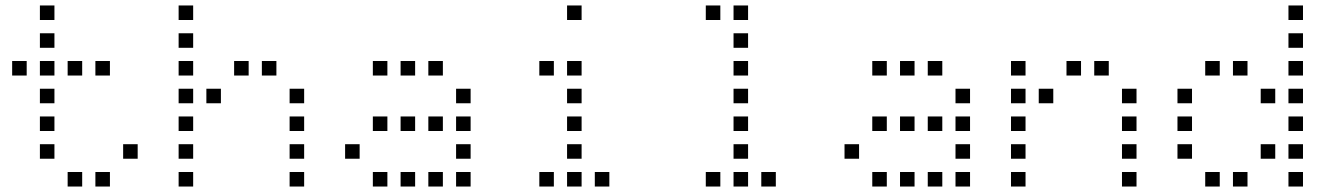

<svg xmlns="http://www.w3.org/2000/svg" viewBox="-20 -696 4840 692"><path d="M124.8 -676.2Q123.8 -676.2 123.8 -676.2Q123.8 -676.2 123.8 -675.2V-624.8Q123.8 -623.8 123.8 -623.8Q123.8 -623.8 124.8 -623.8H175.2Q176.2 -623.8 176.2 -623.8Q176.2 -623.8 176.2 -624.8V-675.2Q176.2 -676.2 176.2 -676.2Q176.2 -676.2 175.2 -676.2ZM124.8 -576.2Q123.8 -576.2 123.8 -576.2Q123.8 -576.2 123.8 -575.2V-524.8Q123.8 -523.8 123.8 -523.8Q123.8 -523.8 124.8 -523.8H175.2Q176.2 -523.8 176.2 -523.8Q176.2 -523.8 176.2 -524.8V-575.2Q176.2 -576.2 176.2 -576.2Q176.2 -576.2 175.2 -576.2ZM24.8 -476.2Q23.8 -476.2 23.8 -476.2Q23.8 -476.2 23.8 -475.2V-424.8Q23.8 -423.8 23.8 -423.8Q23.8 -423.8 24.8 -423.8H75.2Q76.2 -423.8 76.2 -423.8Q76.2 -423.8 76.2 -424.8V-475.2Q76.2 -476.2 76.2 -476.2Q76.2 -476.2 75.2 -476.2ZM124.8 -476.2Q123.8 -476.2 123.8 -476.2Q123.8 -476.2 123.8 -475.2V-424.8Q123.8 -423.8 123.8 -423.8Q123.8 -423.8 124.8 -423.8H175.2Q176.2 -423.8 176.2 -423.8Q176.2 -423.8 176.2 -424.8V-475.2Q176.2 -476.2 176.2 -476.2Q176.2 -476.2 175.2 -476.2ZM224.8 -476.2Q223.8 -476.2 223.8 -476.2Q223.8 -476.2 223.8 -475.2V-424.8Q223.8 -423.8 223.8 -423.8Q223.8 -423.8 224.8 -423.8H275.2Q276.2 -423.8 276.2 -423.8Q276.2 -423.8 276.2 -424.8V-475.2Q276.2 -476.2 276.2 -476.2Q276.2 -476.2 275.2 -476.2ZM324.8 -476.2Q323.8 -476.2 323.8 -476.2Q323.8 -476.2 323.8 -475.2V-424.8Q323.8 -423.8 323.8 -423.8Q323.8 -423.8 324.8 -423.8H375.2Q376.2 -423.8 376.2 -423.8Q376.2 -423.8 376.2 -424.8V-475.2Q376.2 -476.2 376.2 -476.2Q376.2 -476.2 375.2 -476.2ZM124.8 -376.2Q123.8 -376.2 123.8 -376.2Q123.8 -376.2 123.8 -375.2V-324.8Q123.8 -323.8 123.8 -323.8Q123.8 -323.8 124.8 -323.8H175.2Q176.2 -323.8 176.2 -323.8Q176.2 -323.8 176.2 -324.8V-375.2Q176.2 -376.2 176.2 -376.2Q176.2 -376.2 175.2 -376.2ZM124.8 -276.2Q123.8 -276.2 123.8 -276.2Q123.8 -276.2 123.8 -275.2V-224.8Q123.8 -223.8 123.8 -223.8Q123.8 -223.8 124.8 -223.8H175.2Q176.2 -223.8 176.2 -223.8Q176.2 -223.8 176.2 -224.8V-275.2Q176.2 -276.2 176.2 -276.2Q176.2 -276.2 175.2 -276.2ZM124.8 -176.2Q123.8 -176.2 123.8 -176.2Q123.8 -176.2 123.8 -175.2V-124.8Q123.8 -123.8 123.8 -123.8Q123.8 -123.8 124.8 -123.8H175.2Q176.2 -123.8 176.2 -123.8Q176.2 -123.8 176.2 -124.8V-175.2Q176.2 -176.2 176.2 -176.2Q176.2 -176.2 175.2 -176.2ZM424.8 -176.2Q423.8 -176.2 423.8 -176.2Q423.8 -176.2 423.8 -175.2V-124.8Q423.8 -123.8 423.8 -123.8Q423.8 -123.8 424.8 -123.8H475.2Q476.2 -123.8 476.2 -123.8Q476.2 -123.8 476.2 -124.8V-175.2Q476.2 -176.2 476.2 -176.2Q476.2 -176.2 475.2 -176.2ZM224.8 -76.2Q223.8 -76.2 223.8 -76.2Q223.8 -76.2 223.8 -75.2V-24.8Q223.8 -23.8 223.8 -23.8Q223.8 -23.8 224.8 -23.8H275.2Q276.2 -23.8 276.2 -23.8Q276.2 -23.8 276.2 -24.8V-75.2Q276.2 -76.2 276.2 -76.2Q276.2 -76.2 275.2 -76.2ZM324.8 -76.2Q323.8 -76.2 323.8 -76.2Q323.8 -76.2 323.8 -75.2V-24.8Q323.8 -23.8 323.8 -23.8Q323.8 -23.8 324.8 -23.8H375.2Q376.2 -23.8 376.2 -23.8Q376.2 -23.8 376.2 -24.8V-75.2Q376.2 -76.2 376.2 -76.2Q376.2 -76.2 375.2 -76.2Z M624.8 -676.2Q623.8 -676.2 623.8 -676.2Q623.8 -676.2 623.8 -675.2V-624.8Q623.8 -623.8 623.8 -623.8Q623.8 -623.8 624.8 -623.8H675.2Q676.2 -623.8 676.2 -623.8Q676.2 -623.8 676.2 -624.8V-675.2Q676.2 -676.2 676.2 -676.2Q676.2 -676.2 675.2 -676.2ZM624.8 -576.2Q623.8 -576.2 623.8 -576.2Q623.8 -576.2 623.8 -575.2V-524.8Q623.8 -523.8 623.8 -523.8Q623.8 -523.8 624.8 -523.8H675.2Q676.2 -523.8 676.2 -523.8Q676.2 -523.8 676.2 -524.8V-575.2Q676.2 -576.2 676.2 -576.2Q676.2 -576.2 675.2 -576.2ZM624.8 -476.2Q623.8 -476.2 623.8 -476.2Q623.8 -476.2 623.8 -475.2V-424.8Q623.8 -423.8 623.8 -423.8Q623.8 -423.8 624.8 -423.8H675.2Q676.2 -423.8 676.2 -423.8Q676.2 -423.8 676.2 -424.8V-475.2Q676.2 -476.2 676.2 -476.2Q676.2 -476.2 675.2 -476.2ZM824.8 -476.2Q823.8 -476.2 823.8 -476.2Q823.8 -476.2 823.8 -475.2V-424.8Q823.8 -423.8 823.8 -423.8Q823.8 -423.8 824.8 -423.8H875.2Q876.2 -423.8 876.2 -423.8Q876.2 -423.8 876.2 -424.8V-475.2Q876.2 -476.2 876.2 -476.2Q876.2 -476.2 875.2 -476.2ZM924.8 -476.2Q923.8 -476.2 923.8 -476.2Q923.8 -476.2 923.8 -475.2V-424.8Q923.8 -423.8 923.8 -423.8Q923.8 -423.8 924.8 -423.8H975.2Q976.2 -423.8 976.2 -423.8Q976.2 -423.8 976.2 -424.8V-475.2Q976.2 -476.2 976.2 -476.2Q976.2 -476.2 975.2 -476.2ZM624.8 -376.2Q623.8 -376.2 623.8 -376.2Q623.8 -376.2 623.8 -375.2V-324.8Q623.8 -323.8 623.8 -323.8Q623.8 -323.8 624.8 -323.8H675.2Q676.2 -323.8 676.2 -323.8Q676.2 -323.8 676.2 -324.8V-375.2Q676.2 -376.2 676.2 -376.2Q676.2 -376.2 675.2 -376.2ZM724.8 -376.2Q723.8 -376.2 723.8 -376.2Q723.8 -376.2 723.8 -375.2V-324.8Q723.8 -323.8 723.8 -323.8Q723.8 -323.8 724.8 -323.8H775.2Q776.2 -323.8 776.2 -323.8Q776.2 -323.8 776.2 -324.8V-375.2Q776.2 -376.2 776.2 -376.2Q776.2 -376.2 775.2 -376.2ZM1024.8 -376.2Q1023.8 -376.2 1023.8 -376.2Q1023.8 -376.2 1023.8 -375.2V-324.8Q1023.8 -323.8 1023.8 -323.8Q1023.8 -323.8 1024.8 -323.8H1075.2Q1076.2 -323.8 1076.2 -323.8Q1076.2 -323.8 1076.2 -324.8V-375.2Q1076.2 -376.2 1076.2 -376.2Q1076.2 -376.2 1075.2 -376.2ZM624.8 -276.2Q623.8 -276.2 623.8 -276.2Q623.8 -276.2 623.8 -275.2V-224.8Q623.8 -223.8 623.8 -223.8Q623.8 -223.8 624.8 -223.8H675.2Q676.2 -223.8 676.2 -223.8Q676.2 -223.8 676.2 -224.8V-275.2Q676.2 -276.2 676.2 -276.2Q676.2 -276.2 675.2 -276.2ZM1024.8 -276.2Q1023.8 -276.2 1023.8 -276.2Q1023.8 -276.2 1023.8 -275.2V-224.8Q1023.8 -223.8 1023.8 -223.8Q1023.8 -223.8 1024.8 -223.8H1075.2Q1076.2 -223.8 1076.2 -223.8Q1076.2 -223.8 1076.2 -224.8V-275.2Q1076.2 -276.2 1076.2 -276.2Q1076.2 -276.2 1075.2 -276.2ZM624.8 -176.2Q623.8 -176.2 623.8 -176.2Q623.8 -176.2 623.8 -175.2V-124.8Q623.8 -123.8 623.8 -123.8Q623.8 -123.8 624.8 -123.8H675.2Q676.2 -123.8 676.2 -123.8Q676.2 -123.8 676.2 -124.8V-175.2Q676.2 -176.2 676.2 -176.2Q676.2 -176.2 675.2 -176.2ZM1024.8 -176.2Q1023.8 -176.2 1023.8 -176.2Q1023.8 -176.2 1023.8 -175.2V-124.8Q1023.8 -123.8 1023.8 -123.8Q1023.8 -123.8 1024.8 -123.8H1075.2Q1076.2 -123.8 1076.2 -123.8Q1076.2 -123.8 1076.2 -124.8V-175.2Q1076.2 -176.2 1076.2 -176.2Q1076.2 -176.2 1075.2 -176.2ZM624.8 -76.2Q623.8 -76.2 623.8 -76.2Q623.8 -76.2 623.8 -75.2V-24.8Q623.8 -23.8 623.8 -23.8Q623.8 -23.8 624.8 -23.8H675.2Q676.2 -23.8 676.2 -23.8Q676.2 -23.8 676.2 -24.8V-75.2Q676.2 -76.2 676.2 -76.2Q676.2 -76.2 675.2 -76.2ZM1024.8 -76.2Q1023.8 -76.2 1023.8 -76.2Q1023.8 -76.2 1023.8 -75.2V-24.8Q1023.8 -23.8 1023.8 -23.8Q1023.8 -23.8 1024.8 -23.8H1075.2Q1076.2 -23.8 1076.2 -23.8Q1076.2 -23.8 1076.2 -24.8V-75.2Q1076.2 -76.2 1076.2 -76.2Q1076.2 -76.2 1075.2 -76.2Z M1324.8 -476.2Q1323.8 -476.2 1323.8 -476.2Q1323.8 -476.2 1323.8 -475.2V-424.8Q1323.8 -423.8 1323.8 -423.8Q1323.8 -423.8 1324.8 -423.8H1375.2Q1376.2 -423.8 1376.2 -423.8Q1376.2 -423.8 1376.2 -424.8V-475.2Q1376.2 -476.2 1376.2 -476.2Q1376.2 -476.2 1375.2 -476.2ZM1424.8 -476.2Q1423.8 -476.2 1423.8 -476.2Q1423.8 -476.2 1423.8 -475.2V-424.8Q1423.8 -423.8 1423.8 -423.8Q1423.8 -423.8 1424.8 -423.8H1475.2Q1476.2 -423.8 1476.2 -423.8Q1476.2 -423.8 1476.2 -424.8V-475.2Q1476.2 -476.2 1476.2 -476.2Q1476.2 -476.2 1475.2 -476.2ZM1524.8 -476.2Q1523.8 -476.2 1523.8 -476.2Q1523.8 -476.2 1523.8 -475.2V-424.8Q1523.8 -423.8 1523.8 -423.8Q1523.8 -423.8 1524.8 -423.8H1575.2Q1576.2 -423.8 1576.2 -423.8Q1576.2 -423.8 1576.2 -424.8V-475.2Q1576.2 -476.2 1576.2 -476.2Q1576.2 -476.2 1575.2 -476.2ZM1624.8 -376.2Q1623.8 -376.2 1623.8 -376.2Q1623.8 -376.2 1623.8 -375.2V-324.8Q1623.8 -323.8 1623.8 -323.8Q1623.8 -323.8 1624.8 -323.8H1675.2Q1676.2 -323.8 1676.2 -323.8Q1676.2 -323.8 1676.2 -324.8V-375.2Q1676.2 -376.2 1676.2 -376.2Q1676.2 -376.2 1675.2 -376.2ZM1324.8 -276.2Q1323.8 -276.2 1323.8 -276.2Q1323.8 -276.2 1323.8 -275.2V-224.8Q1323.8 -223.8 1323.8 -223.8Q1323.8 -223.8 1324.8 -223.8H1375.2Q1376.2 -223.8 1376.2 -223.8Q1376.2 -223.8 1376.2 -224.8V-275.2Q1376.2 -276.2 1376.2 -276.2Q1376.2 -276.2 1375.2 -276.2ZM1424.8 -276.2Q1423.8 -276.2 1423.8 -276.2Q1423.8 -276.2 1423.8 -275.2V-224.8Q1423.8 -223.8 1423.8 -223.8Q1423.8 -223.8 1424.8 -223.8H1475.2Q1476.2 -223.8 1476.2 -223.8Q1476.2 -223.8 1476.2 -224.8V-275.2Q1476.2 -276.2 1476.2 -276.2Q1476.2 -276.2 1475.2 -276.2ZM1524.8 -276.2Q1523.8 -276.2 1523.8 -276.2Q1523.8 -276.2 1523.8 -275.2V-224.8Q1523.8 -223.8 1523.8 -223.8Q1523.8 -223.8 1524.8 -223.8H1575.2Q1576.2 -223.8 1576.2 -223.8Q1576.2 -223.8 1576.2 -224.8V-275.2Q1576.2 -276.2 1576.2 -276.2Q1576.2 -276.2 1575.2 -276.2ZM1624.8 -276.2Q1623.8 -276.2 1623.8 -276.2Q1623.8 -276.2 1623.8 -275.2V-224.8Q1623.8 -223.8 1623.8 -223.8Q1623.8 -223.8 1624.8 -223.8H1675.2Q1676.2 -223.8 1676.2 -223.8Q1676.2 -223.8 1676.2 -224.8V-275.2Q1676.2 -276.2 1676.2 -276.2Q1676.2 -276.2 1675.2 -276.2ZM1224.8 -176.2Q1223.8 -176.2 1223.8 -176.2Q1223.8 -176.2 1223.8 -175.2V-124.8Q1223.8 -123.8 1223.8 -123.8Q1223.8 -123.8 1224.8 -123.8H1275.2Q1276.2 -123.8 1276.2 -123.8Q1276.2 -123.8 1276.2 -124.8V-175.2Q1276.2 -176.2 1276.2 -176.2Q1276.2 -176.2 1275.2 -176.2ZM1624.8 -176.2Q1623.8 -176.2 1623.8 -176.2Q1623.8 -176.2 1623.8 -175.2V-124.8Q1623.8 -123.8 1623.8 -123.8Q1623.8 -123.8 1624.8 -123.8H1675.2Q1676.2 -123.8 1676.2 -123.8Q1676.2 -123.8 1676.2 -124.8V-175.2Q1676.2 -176.2 1676.2 -176.2Q1676.2 -176.2 1675.2 -176.2ZM1324.8 -76.2Q1323.8 -76.2 1323.8 -76.2Q1323.8 -76.2 1323.8 -75.2V-24.8Q1323.8 -23.8 1323.8 -23.8Q1323.8 -23.8 1324.8 -23.8H1375.2Q1376.2 -23.8 1376.2 -23.8Q1376.2 -23.8 1376.2 -24.8V-75.2Q1376.2 -76.2 1376.2 -76.2Q1376.2 -76.2 1375.2 -76.2ZM1424.8 -76.2Q1423.8 -76.2 1423.8 -76.2Q1423.8 -76.2 1423.8 -75.2V-24.8Q1423.8 -23.8 1423.8 -23.8Q1423.8 -23.8 1424.8 -23.8H1475.2Q1476.2 -23.8 1476.2 -23.8Q1476.2 -23.8 1476.2 -24.8V-75.2Q1476.2 -76.2 1476.2 -76.2Q1476.2 -76.2 1475.2 -76.2ZM1524.8 -76.2Q1523.8 -76.2 1523.8 -76.2Q1523.8 -76.2 1523.8 -75.2V-24.8Q1523.8 -23.8 1523.8 -23.8Q1523.8 -23.8 1524.8 -23.8H1575.2Q1576.2 -23.8 1576.2 -23.8Q1576.2 -23.8 1576.2 -24.8V-75.2Q1576.2 -76.2 1576.2 -76.2Q1576.2 -76.2 1575.2 -76.2ZM1624.8 -76.2Q1623.8 -76.2 1623.8 -76.2Q1623.8 -76.2 1623.8 -75.2V-24.8Q1623.8 -23.8 1623.8 -23.8Q1623.8 -23.8 1624.8 -23.8H1675.2Q1676.2 -23.8 1676.2 -23.8Q1676.2 -23.8 1676.2 -24.8V-75.2Q1676.2 -76.2 1676.2 -76.2Q1676.2 -76.2 1675.2 -76.2Z M2024.8 -676.2Q2023.8 -676.2 2023.8 -676.2Q2023.8 -676.2 2023.8 -675.2V-624.8Q2023.8 -623.8 2023.8 -623.8Q2023.8 -623.8 2024.8 -623.8H2075.2Q2076.2 -623.8 2076.2 -623.8Q2076.2 -623.8 2076.2 -624.8V-675.2Q2076.2 -676.2 2076.2 -676.2Q2076.2 -676.2 2075.2 -676.2ZM1924.8 -476.2Q1923.8 -476.2 1923.8 -476.2Q1923.8 -476.2 1923.8 -475.2V-424.8Q1923.8 -423.8 1923.8 -423.8Q1923.8 -423.8 1924.8 -423.8H1975.2Q1976.2 -423.8 1976.2 -423.8Q1976.2 -423.8 1976.2 -424.8V-475.2Q1976.2 -476.2 1976.2 -476.2Q1976.2 -476.2 1975.2 -476.2ZM2024.8 -476.2Q2023.8 -476.2 2023.8 -476.2Q2023.8 -476.2 2023.8 -475.2V-424.8Q2023.8 -423.8 2023.8 -423.8Q2023.8 -423.8 2024.8 -423.8H2075.2Q2076.2 -423.8 2076.2 -423.8Q2076.2 -423.8 2076.2 -424.8V-475.2Q2076.2 -476.2 2076.2 -476.2Q2076.2 -476.2 2075.2 -476.2ZM2024.8 -376.2Q2023.8 -376.2 2023.8 -376.2Q2023.8 -376.2 2023.8 -375.2V-324.8Q2023.8 -323.8 2023.8 -323.8Q2023.8 -323.8 2024.8 -323.8H2075.2Q2076.2 -323.8 2076.2 -323.8Q2076.2 -323.8 2076.2 -324.8V-375.2Q2076.2 -376.2 2076.2 -376.2Q2076.2 -376.2 2075.2 -376.2ZM2024.8 -276.2Q2023.8 -276.2 2023.8 -276.2Q2023.8 -276.2 2023.8 -275.2V-224.8Q2023.8 -223.8 2023.8 -223.8Q2023.8 -223.8 2024.8 -223.8H2075.2Q2076.2 -223.8 2076.2 -223.8Q2076.2 -223.8 2076.2 -224.8V-275.2Q2076.2 -276.2 2076.2 -276.2Q2076.2 -276.2 2075.2 -276.2ZM2024.8 -176.2Q2023.8 -176.2 2023.8 -176.2Q2023.8 -176.2 2023.8 -175.2V-124.8Q2023.8 -123.8 2023.8 -123.8Q2023.8 -123.8 2024.8 -123.8H2075.2Q2076.2 -123.8 2076.2 -123.8Q2076.2 -123.8 2076.2 -124.8V-175.2Q2076.2 -176.2 2076.2 -176.2Q2076.2 -176.2 2075.2 -176.2ZM1924.8 -76.2Q1923.8 -76.2 1923.8 -76.2Q1923.8 -76.2 1923.8 -75.2V-24.8Q1923.8 -23.8 1923.8 -23.8Q1923.8 -23.8 1924.8 -23.8H1975.2Q1976.2 -23.8 1976.2 -23.8Q1976.2 -23.8 1976.2 -24.8V-75.2Q1976.2 -76.2 1976.2 -76.2Q1976.2 -76.2 1975.2 -76.2ZM2024.8 -76.2Q2023.8 -76.2 2023.8 -76.2Q2023.8 -76.2 2023.8 -75.2V-24.8Q2023.8 -23.8 2023.8 -23.8Q2023.8 -23.8 2024.8 -23.8H2075.2Q2076.2 -23.8 2076.2 -23.8Q2076.2 -23.8 2076.2 -24.8V-75.2Q2076.2 -76.2 2076.2 -76.2Q2076.2 -76.2 2075.2 -76.2ZM2124.8 -76.2Q2123.8 -76.2 2123.8 -76.2Q2123.8 -76.2 2123.8 -75.2V-24.8Q2123.8 -23.8 2123.8 -23.8Q2123.8 -23.8 2124.8 -23.8H2175.2Q2176.2 -23.8 2176.2 -23.8Q2176.2 -23.8 2176.2 -24.8V-75.2Q2176.2 -76.2 2176.2 -76.2Q2176.2 -76.2 2175.2 -76.2Z M2524.8 -676.2Q2523.8 -676.2 2523.8 -676.2Q2523.8 -676.2 2523.8 -675.2V-624.8Q2523.8 -623.8 2523.8 -623.8Q2523.8 -623.8 2524.8 -623.8H2575.2Q2576.2 -623.8 2576.2 -623.8Q2576.2 -623.8 2576.2 -624.8V-675.2Q2576.2 -676.2 2576.2 -676.2Q2576.2 -676.2 2575.2 -676.2ZM2624.8 -676.2Q2623.8 -676.2 2623.8 -676.2Q2623.8 -676.2 2623.8 -675.2V-624.8Q2623.8 -623.8 2623.8 -623.8Q2623.8 -623.8 2624.8 -623.8H2675.2Q2676.2 -623.8 2676.2 -623.8Q2676.2 -623.8 2676.2 -624.8V-675.2Q2676.2 -676.2 2676.2 -676.2Q2676.2 -676.2 2675.2 -676.2ZM2624.8 -576.2Q2623.8 -576.2 2623.8 -576.2Q2623.8 -576.2 2623.8 -575.2V-524.8Q2623.8 -523.8 2623.8 -523.8Q2623.8 -523.8 2624.8 -523.8H2675.2Q2676.2 -523.8 2676.2 -523.8Q2676.2 -523.8 2676.2 -524.8V-575.2Q2676.2 -576.2 2676.2 -576.2Q2676.2 -576.2 2675.2 -576.2ZM2624.8 -476.2Q2623.8 -476.2 2623.8 -476.2Q2623.8 -476.2 2623.8 -475.2V-424.8Q2623.8 -423.8 2623.8 -423.8Q2623.8 -423.8 2624.8 -423.8H2675.2Q2676.2 -423.8 2676.2 -423.8Q2676.2 -423.8 2676.2 -424.8V-475.2Q2676.2 -476.2 2676.2 -476.2Q2676.2 -476.2 2675.2 -476.2ZM2624.8 -376.2Q2623.8 -376.2 2623.8 -376.2Q2623.8 -376.2 2623.8 -375.2V-324.8Q2623.8 -323.8 2623.8 -323.8Q2623.8 -323.8 2624.8 -323.8H2675.2Q2676.2 -323.8 2676.2 -323.8Q2676.2 -323.8 2676.2 -324.8V-375.2Q2676.2 -376.2 2676.2 -376.2Q2676.2 -376.2 2675.2 -376.2ZM2624.8 -276.2Q2623.8 -276.2 2623.8 -276.2Q2623.8 -276.2 2623.8 -275.2V-224.8Q2623.8 -223.8 2623.8 -223.8Q2623.8 -223.8 2624.8 -223.8H2675.2Q2676.2 -223.8 2676.2 -223.8Q2676.2 -223.8 2676.2 -224.8V-275.2Q2676.2 -276.2 2676.2 -276.2Q2676.2 -276.2 2675.2 -276.2ZM2624.8 -176.2Q2623.8 -176.2 2623.8 -176.2Q2623.8 -176.2 2623.8 -175.2V-124.8Q2623.8 -123.8 2623.8 -123.8Q2623.8 -123.8 2624.8 -123.8H2675.2Q2676.2 -123.8 2676.2 -123.8Q2676.2 -123.8 2676.2 -124.8V-175.2Q2676.2 -176.2 2676.2 -176.2Q2676.2 -176.2 2675.2 -176.2ZM2524.8 -76.2Q2523.8 -76.2 2523.8 -76.2Q2523.8 -76.2 2523.8 -75.2V-24.8Q2523.8 -23.8 2523.8 -23.8Q2523.8 -23.8 2524.8 -23.8H2575.2Q2576.2 -23.8 2576.2 -23.8Q2576.2 -23.8 2576.2 -24.8V-75.2Q2576.2 -76.2 2576.2 -76.2Q2576.2 -76.2 2575.2 -76.2ZM2624.8 -76.2Q2623.8 -76.2 2623.8 -76.2Q2623.8 -76.2 2623.8 -75.2V-24.8Q2623.8 -23.8 2623.8 -23.8Q2623.8 -23.8 2624.8 -23.8H2675.2Q2676.2 -23.8 2676.2 -23.8Q2676.2 -23.8 2676.2 -24.8V-75.2Q2676.2 -76.2 2676.2 -76.2Q2676.2 -76.2 2675.2 -76.2ZM2724.8 -76.2Q2723.8 -76.2 2723.8 -76.2Q2723.8 -76.2 2723.8 -75.2V-24.8Q2723.8 -23.8 2723.8 -23.8Q2723.8 -23.8 2724.8 -23.8H2775.2Q2776.2 -23.8 2776.2 -23.8Q2776.2 -23.8 2776.2 -24.8V-75.2Q2776.2 -76.2 2776.2 -76.2Q2776.2 -76.2 2775.2 -76.2Z M3124.8 -476.2Q3123.8 -476.2 3123.8 -476.2Q3123.8 -476.2 3123.8 -475.2V-424.8Q3123.8 -423.8 3123.8 -423.8Q3123.8 -423.8 3124.8 -423.8H3175.2Q3176.2 -423.8 3176.2 -423.8Q3176.2 -423.8 3176.2 -424.8V-475.2Q3176.2 -476.2 3176.2 -476.2Q3176.2 -476.2 3175.2 -476.2ZM3224.8 -476.2Q3223.8 -476.2 3223.8 -476.2Q3223.8 -476.2 3223.8 -475.2V-424.8Q3223.8 -423.8 3223.8 -423.8Q3223.8 -423.8 3224.8 -423.8H3275.2Q3276.2 -423.8 3276.2 -423.8Q3276.2 -423.8 3276.2 -424.8V-475.2Q3276.2 -476.2 3276.2 -476.2Q3276.2 -476.2 3275.2 -476.2ZM3324.8 -476.2Q3323.8 -476.2 3323.8 -476.2Q3323.8 -476.2 3323.8 -475.2V-424.8Q3323.8 -423.8 3323.8 -423.8Q3323.8 -423.8 3324.8 -423.8H3375.2Q3376.2 -423.8 3376.2 -423.8Q3376.2 -423.8 3376.2 -424.8V-475.2Q3376.2 -476.2 3376.2 -476.2Q3376.2 -476.2 3375.2 -476.2ZM3424.8 -376.2Q3423.8 -376.2 3423.8 -376.2Q3423.8 -376.2 3423.8 -375.2V-324.8Q3423.8 -323.8 3423.8 -323.8Q3423.8 -323.8 3424.8 -323.8H3475.2Q3476.2 -323.8 3476.2 -323.8Q3476.2 -323.8 3476.2 -324.8V-375.2Q3476.2 -376.2 3476.2 -376.2Q3476.2 -376.2 3475.2 -376.2ZM3124.8 -276.2Q3123.8 -276.2 3123.8 -276.2Q3123.8 -276.2 3123.8 -275.2V-224.8Q3123.8 -223.8 3123.8 -223.8Q3123.8 -223.8 3124.8 -223.8H3175.2Q3176.2 -223.8 3176.2 -223.8Q3176.2 -223.8 3176.2 -224.8V-275.2Q3176.2 -276.2 3176.2 -276.2Q3176.2 -276.2 3175.2 -276.2ZM3224.8 -276.2Q3223.8 -276.2 3223.8 -276.2Q3223.8 -276.2 3223.8 -275.2V-224.8Q3223.8 -223.8 3223.8 -223.8Q3223.8 -223.8 3224.8 -223.8H3275.2Q3276.2 -223.8 3276.2 -223.8Q3276.2 -223.8 3276.2 -224.8V-275.2Q3276.2 -276.2 3276.2 -276.2Q3276.2 -276.2 3275.2 -276.2ZM3324.8 -276.2Q3323.8 -276.2 3323.8 -276.2Q3323.8 -276.2 3323.8 -275.2V-224.8Q3323.8 -223.8 3323.8 -223.8Q3323.8 -223.8 3324.8 -223.8H3375.2Q3376.2 -223.8 3376.2 -223.8Q3376.2 -223.8 3376.2 -224.8V-275.2Q3376.2 -276.2 3376.2 -276.2Q3376.2 -276.2 3375.2 -276.2ZM3424.8 -276.2Q3423.8 -276.2 3423.8 -276.2Q3423.8 -276.2 3423.8 -275.2V-224.8Q3423.8 -223.8 3423.8 -223.8Q3423.8 -223.8 3424.8 -223.8H3475.2Q3476.2 -223.8 3476.2 -223.8Q3476.2 -223.8 3476.2 -224.8V-275.2Q3476.2 -276.2 3476.2 -276.2Q3476.2 -276.2 3475.2 -276.2ZM3024.8 -176.2Q3023.8 -176.2 3023.8 -176.2Q3023.8 -176.2 3023.8 -175.2V-124.8Q3023.8 -123.8 3023.8 -123.8Q3023.8 -123.8 3024.8 -123.8H3075.2Q3076.2 -123.8 3076.2 -123.8Q3076.2 -123.8 3076.2 -124.8V-175.2Q3076.2 -176.2 3076.2 -176.2Q3076.2 -176.2 3075.2 -176.2ZM3424.8 -176.2Q3423.8 -176.2 3423.8 -176.2Q3423.8 -176.2 3423.8 -175.2V-124.8Q3423.8 -123.8 3423.8 -123.8Q3423.8 -123.8 3424.8 -123.8H3475.2Q3476.2 -123.8 3476.2 -123.8Q3476.2 -123.8 3476.2 -124.8V-175.2Q3476.2 -176.2 3476.2 -176.2Q3476.2 -176.2 3475.2 -176.2ZM3124.8 -76.2Q3123.8 -76.2 3123.8 -76.2Q3123.8 -76.2 3123.8 -75.2V-24.8Q3123.8 -23.8 3123.8 -23.8Q3123.8 -23.8 3124.8 -23.8H3175.2Q3176.2 -23.8 3176.2 -23.8Q3176.2 -23.8 3176.2 -24.8V-75.2Q3176.2 -76.2 3176.2 -76.2Q3176.2 -76.2 3175.2 -76.2ZM3224.8 -76.2Q3223.8 -76.2 3223.8 -76.2Q3223.8 -76.2 3223.8 -75.2V-24.8Q3223.8 -23.8 3223.8 -23.8Q3223.8 -23.8 3224.8 -23.8H3275.2Q3276.2 -23.8 3276.2 -23.8Q3276.2 -23.8 3276.2 -24.8V-75.2Q3276.2 -76.2 3276.2 -76.2Q3276.2 -76.2 3275.2 -76.2ZM3324.8 -76.2Q3323.8 -76.2 3323.8 -76.2Q3323.8 -76.2 3323.8 -75.2V-24.8Q3323.8 -23.8 3323.8 -23.8Q3323.8 -23.8 3324.8 -23.8H3375.2Q3376.2 -23.8 3376.2 -23.8Q3376.2 -23.8 3376.2 -24.8V-75.2Q3376.2 -76.2 3376.2 -76.2Q3376.2 -76.2 3375.2 -76.2ZM3424.8 -76.2Q3423.8 -76.2 3423.8 -76.2Q3423.8 -76.2 3423.8 -75.2V-24.8Q3423.8 -23.8 3423.8 -23.8Q3423.8 -23.8 3424.8 -23.8H3475.2Q3476.2 -23.8 3476.2 -23.8Q3476.2 -23.8 3476.2 -24.8V-75.2Q3476.2 -76.2 3476.2 -76.2Q3476.2 -76.2 3475.2 -76.2Z M3624.8 -476.2Q3623.8 -476.2 3623.8 -476.2Q3623.8 -476.2 3623.8 -475.2V-424.8Q3623.8 -423.8 3623.8 -423.8Q3623.8 -423.8 3624.8 -423.8H3675.2Q3676.2 -423.8 3676.2 -423.8Q3676.2 -423.8 3676.2 -424.8V-475.2Q3676.2 -476.2 3676.2 -476.2Q3676.2 -476.2 3675.2 -476.2ZM3824.8 -476.2Q3823.8 -476.2 3823.8 -476.2Q3823.8 -476.2 3823.8 -475.2V-424.8Q3823.8 -423.8 3823.8 -423.8Q3823.8 -423.8 3824.8 -423.8H3875.2Q3876.2 -423.8 3876.2 -423.8Q3876.2 -423.8 3876.2 -424.8V-475.2Q3876.2 -476.2 3876.2 -476.2Q3876.2 -476.2 3875.2 -476.2ZM3924.8 -476.2Q3923.8 -476.2 3923.8 -476.2Q3923.8 -476.2 3923.8 -475.2V-424.8Q3923.8 -423.8 3923.8 -423.8Q3923.8 -423.8 3924.8 -423.8H3975.2Q3976.2 -423.8 3976.2 -423.8Q3976.2 -423.8 3976.2 -424.8V-475.2Q3976.2 -476.2 3976.2 -476.2Q3976.2 -476.2 3975.2 -476.2ZM3624.8 -376.2Q3623.8 -376.2 3623.8 -376.2Q3623.8 -376.2 3623.8 -375.2V-324.8Q3623.8 -323.8 3623.8 -323.8Q3623.8 -323.8 3624.8 -323.8H3675.2Q3676.2 -323.8 3676.2 -323.8Q3676.2 -323.8 3676.2 -324.8V-375.2Q3676.2 -376.2 3676.2 -376.2Q3676.2 -376.2 3675.2 -376.2ZM3724.8 -376.2Q3723.8 -376.2 3723.8 -376.2Q3723.8 -376.2 3723.8 -375.2V-324.8Q3723.8 -323.8 3723.8 -323.8Q3723.8 -323.8 3724.8 -323.8H3775.2Q3776.2 -323.8 3776.2 -323.8Q3776.2 -323.8 3776.2 -324.8V-375.2Q3776.2 -376.2 3776.2 -376.2Q3776.2 -376.2 3775.2 -376.2ZM4024.8 -376.2Q4023.8 -376.2 4023.8 -376.2Q4023.8 -376.2 4023.8 -375.2V-324.8Q4023.8 -323.8 4023.8 -323.8Q4023.8 -323.8 4024.8 -323.8H4075.2Q4076.2 -323.8 4076.2 -323.8Q4076.2 -323.8 4076.2 -324.8V-375.2Q4076.2 -376.2 4076.2 -376.2Q4076.2 -376.2 4075.2 -376.2ZM3624.8 -276.2Q3623.8 -276.2 3623.8 -276.2Q3623.8 -276.2 3623.8 -275.2V-224.8Q3623.8 -223.8 3623.8 -223.8Q3623.8 -223.8 3624.8 -223.8H3675.2Q3676.2 -223.8 3676.2 -223.8Q3676.2 -223.8 3676.2 -224.8V-275.2Q3676.2 -276.2 3676.2 -276.2Q3676.2 -276.2 3675.2 -276.2ZM4024.8 -276.2Q4023.8 -276.2 4023.8 -276.2Q4023.8 -276.2 4023.8 -275.2V-224.8Q4023.8 -223.8 4023.8 -223.8Q4023.8 -223.8 4024.8 -223.8H4075.2Q4076.2 -223.8 4076.2 -223.8Q4076.2 -223.8 4076.2 -224.8V-275.2Q4076.2 -276.2 4076.2 -276.2Q4076.2 -276.2 4075.2 -276.2ZM3624.8 -176.2Q3623.8 -176.2 3623.8 -176.2Q3623.8 -176.2 3623.8 -175.2V-124.8Q3623.8 -123.8 3623.8 -123.8Q3623.8 -123.8 3624.8 -123.8H3675.2Q3676.2 -123.8 3676.2 -123.8Q3676.2 -123.8 3676.2 -124.8V-175.2Q3676.2 -176.2 3676.2 -176.2Q3676.2 -176.2 3675.2 -176.2ZM4024.8 -176.2Q4023.8 -176.2 4023.8 -176.2Q4023.8 -176.2 4023.8 -175.2V-124.8Q4023.8 -123.8 4023.8 -123.8Q4023.8 -123.8 4024.8 -123.8H4075.2Q4076.2 -123.8 4076.2 -123.8Q4076.2 -123.8 4076.2 -124.8V-175.2Q4076.2 -176.2 4076.2 -176.2Q4076.2 -176.2 4075.2 -176.2ZM3624.8 -76.2Q3623.8 -76.2 3623.8 -76.2Q3623.8 -76.2 3623.8 -75.2V-24.8Q3623.8 -23.8 3623.8 -23.8Q3623.8 -23.8 3624.8 -23.8H3675.2Q3676.2 -23.8 3676.2 -23.8Q3676.2 -23.8 3676.2 -24.8V-75.2Q3676.2 -76.2 3676.2 -76.2Q3676.2 -76.2 3675.2 -76.2ZM4024.8 -76.2Q4023.8 -76.2 4023.8 -76.2Q4023.8 -76.2 4023.8 -75.2V-24.8Q4023.8 -23.8 4023.8 -23.8Q4023.8 -23.8 4024.8 -23.8H4075.2Q4076.2 -23.8 4076.2 -23.8Q4076.2 -23.8 4076.2 -24.8V-75.2Q4076.2 -76.2 4076.2 -76.2Q4076.2 -76.2 4075.2 -76.2Z M4624.8 -676.2Q4623.8 -676.2 4623.8 -676.2Q4623.8 -676.2 4623.8 -675.2V-624.8Q4623.8 -623.8 4623.8 -623.8Q4623.8 -623.8 4624.8 -623.8H4675.2Q4676.2 -623.8 4676.2 -623.8Q4676.2 -623.8 4676.2 -624.8V-675.2Q4676.2 -676.2 4676.2 -676.2Q4676.2 -676.2 4675.2 -676.2ZM4624.8 -576.2Q4623.8 -576.2 4623.8 -576.2Q4623.8 -576.2 4623.8 -575.2V-524.8Q4623.8 -523.8 4623.8 -523.8Q4623.8 -523.8 4624.8 -523.8H4675.2Q4676.2 -523.8 4676.2 -523.8Q4676.2 -523.8 4676.2 -524.8V-575.2Q4676.2 -576.2 4676.2 -576.2Q4676.2 -576.2 4675.2 -576.2ZM4324.8 -476.2Q4323.8 -476.2 4323.8 -476.2Q4323.8 -476.2 4323.8 -475.2V-424.8Q4323.8 -423.8 4323.8 -423.8Q4323.8 -423.8 4324.8 -423.8H4375.2Q4376.2 -423.8 4376.2 -423.8Q4376.2 -423.8 4376.2 -424.8V-475.2Q4376.2 -476.2 4376.2 -476.2Q4376.2 -476.2 4375.2 -476.2ZM4424.8 -476.2Q4423.8 -476.2 4423.8 -476.2Q4423.8 -476.2 4423.8 -475.2V-424.8Q4423.8 -423.8 4423.8 -423.8Q4423.8 -423.8 4424.8 -423.8H4475.2Q4476.2 -423.8 4476.2 -423.8Q4476.2 -423.8 4476.2 -424.8V-475.2Q4476.2 -476.2 4476.2 -476.2Q4476.2 -476.2 4475.2 -476.2ZM4624.8 -476.2Q4623.8 -476.2 4623.8 -476.2Q4623.8 -476.2 4623.8 -475.2V-424.8Q4623.8 -423.8 4623.8 -423.8Q4623.8 -423.8 4624.8 -423.8H4675.2Q4676.2 -423.8 4676.2 -423.8Q4676.2 -423.8 4676.2 -424.8V-475.2Q4676.2 -476.2 4676.2 -476.2Q4676.2 -476.2 4675.2 -476.2ZM4224.8 -376.2Q4223.8 -376.2 4223.8 -376.2Q4223.8 -376.2 4223.8 -375.2V-324.8Q4223.8 -323.8 4223.8 -323.8Q4223.8 -323.8 4224.8 -323.8H4275.2Q4276.2 -323.8 4276.2 -323.8Q4276.2 -323.8 4276.2 -324.8V-375.2Q4276.2 -376.2 4276.2 -376.2Q4276.2 -376.2 4275.2 -376.2ZM4524.8 -376.2Q4523.8 -376.2 4523.8 -376.2Q4523.8 -376.2 4523.8 -375.2V-324.8Q4523.8 -323.8 4523.8 -323.8Q4523.8 -323.8 4524.8 -323.8H4575.2Q4576.2 -323.8 4576.2 -323.8Q4576.2 -323.8 4576.2 -324.8V-375.2Q4576.2 -376.2 4576.2 -376.2Q4576.2 -376.2 4575.2 -376.2ZM4624.8 -376.2Q4623.8 -376.2 4623.8 -376.2Q4623.8 -376.2 4623.8 -375.2V-324.8Q4623.8 -323.8 4623.8 -323.8Q4623.8 -323.8 4624.8 -323.8H4675.2Q4676.2 -323.8 4676.2 -323.8Q4676.2 -323.8 4676.2 -324.8V-375.2Q4676.2 -376.2 4676.2 -376.2Q4676.2 -376.2 4675.2 -376.2ZM4224.8 -276.2Q4223.8 -276.2 4223.8 -276.2Q4223.8 -276.2 4223.8 -275.2V-224.8Q4223.8 -223.8 4223.8 -223.8Q4223.8 -223.8 4224.8 -223.8H4275.2Q4276.2 -223.8 4276.2 -223.8Q4276.2 -223.8 4276.2 -224.8V-275.2Q4276.2 -276.2 4276.2 -276.2Q4276.2 -276.2 4275.2 -276.2ZM4624.8 -276.2Q4623.8 -276.2 4623.8 -276.2Q4623.8 -276.2 4623.8 -275.2V-224.8Q4623.8 -223.8 4623.8 -223.8Q4623.8 -223.8 4624.8 -223.8H4675.2Q4676.2 -223.8 4676.2 -223.8Q4676.2 -223.8 4676.2 -224.8V-275.2Q4676.2 -276.2 4676.2 -276.2Q4676.2 -276.2 4675.2 -276.2ZM4224.8 -176.2Q4223.8 -176.2 4223.8 -176.2Q4223.8 -176.2 4223.8 -175.2V-124.8Q4223.8 -123.8 4223.8 -123.8Q4223.8 -123.8 4224.8 -123.8H4275.2Q4276.2 -123.8 4276.2 -123.8Q4276.2 -123.8 4276.2 -124.8V-175.2Q4276.2 -176.2 4276.2 -176.2Q4276.2 -176.2 4275.2 -176.2ZM4524.8 -176.2Q4523.8 -176.2 4523.8 -176.2Q4523.8 -176.2 4523.8 -175.2V-124.8Q4523.8 -123.8 4523.8 -123.8Q4523.8 -123.8 4524.8 -123.8H4575.2Q4576.2 -123.8 4576.2 -123.8Q4576.2 -123.8 4576.2 -124.8V-175.2Q4576.2 -176.2 4576.2 -176.2Q4576.2 -176.2 4575.2 -176.2ZM4624.8 -176.2Q4623.8 -176.2 4623.8 -176.2Q4623.8 -176.2 4623.8 -175.2V-124.8Q4623.8 -123.8 4623.8 -123.8Q4623.8 -123.8 4624.8 -123.8H4675.2Q4676.2 -123.8 4676.2 -123.8Q4676.2 -123.8 4676.2 -124.8V-175.2Q4676.2 -176.2 4676.2 -176.2Q4676.2 -176.2 4675.2 -176.2ZM4324.8 -76.2Q4323.8 -76.2 4323.8 -76.2Q4323.8 -76.2 4323.8 -75.2V-24.8Q4323.8 -23.8 4323.8 -23.8Q4323.8 -23.8 4324.8 -23.8H4375.2Q4376.2 -23.8 4376.2 -23.8Q4376.2 -23.8 4376.2 -24.8V-75.2Q4376.2 -76.2 4376.2 -76.2Q4376.2 -76.2 4375.2 -76.2ZM4424.8 -76.2Q4423.8 -76.2 4423.8 -76.2Q4423.8 -76.2 4423.8 -75.2V-24.8Q4423.8 -23.8 4423.8 -23.8Q4423.8 -23.8 4424.8 -23.8H4475.2Q4476.2 -23.8 4476.2 -23.8Q4476.2 -23.8 4476.2 -24.8V-75.2Q4476.2 -76.2 4476.2 -76.2Q4476.2 -76.2 4475.2 -76.2ZM4624.8 -76.2Q4623.8 -76.2 4623.8 -76.2Q4623.8 -76.2 4623.8 -75.2V-24.8Q4623.8 -23.8 4623.8 -23.8Q4623.8 -23.8 4624.8 -23.8H4675.2Q4676.2 -23.8 4676.2 -23.8Q4676.2 -23.8 4676.2 -24.8V-75.2Q4676.2 -76.2 4676.2 -76.2Q4676.2 -76.2 4675.2 -76.2Z"/></svg>

Font: Doto Black
Style: Regular
Weight: 900
Monospace: yes
Version: Version 1.000